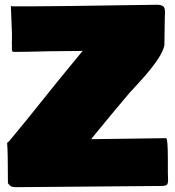

<svg xmlns="http://www.w3.org/2000/svg" viewBox="-20 -755 721 792"><path d="M659.7 -673.3 658.2 -575.7V-569.3Q650.9 -520.5 551.3 -412.1L513.7 -371.1Q450.7 -296.9 411.6 -249L356 -181.2H381.8L665 -185.1Q672.4 -185.1 672.4 -98.1V-43.5L673.3 -11.7Q673.3 3.9 667.2 8.1Q661.1 12.2 645.5 12.2H632.8L47.4 17.1Q33.7 17.1 26.9 14.2Q20 11.2 12.7 0.5Q12.7 -132.8 9.3 -165.5L17.1 -171.9L85.9 -255.4Q237.3 -444.8 320.8 -544.9L176.8 -543.5L140.6 -542.5Q87.4 -541 33.7 -541Q28.3 -543.9 29.1 -555.7Q29.8 -567.4 28.8 -574.2V-583.5L29.3 -587.4V-616.2L24.9 -728L25.4 -731Q26.4 -731 29.8 -729Q42.5 -729 125.7 -729Q209 -729 522.5 -733.9L628.4 -735.4Q645 -734.9 652.8 -729.2Q660.6 -723.6 660.6 -705.6L659.7 -678.2Z"/></svg>

Font: Bowlby One
Style: Regular
Weight: 400
Designer: vernon adams
Foundry: vernon adams
Version: Version 1.000